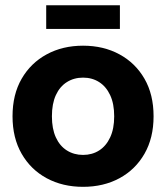

<svg xmlns="http://www.w3.org/2000/svg" viewBox="-20 -711 643 743"><path d="M301.4 12Q222.4 12 160.7 -21.3Q99 -54.6 63.8 -115.9Q28.5 -177.2 28.5 -260.9Q28.5 -345.4 63.8 -406.3Q99 -467.3 160.7 -500.7Q222.4 -534.2 301.4 -534.2Q380.7 -534.2 442.3 -500.7Q503.9 -467.3 539.1 -406.3Q574.3 -345.4 574.3 -260.9Q574.3 -177.2 539.1 -115.9Q503.9 -54.6 442.3 -21.3Q380.7 12 301.4 12ZM301.4 -111.5Q336.6 -111.5 363.7 -128.8Q390.8 -146.1 406.3 -179.4Q421.9 -212.6 421.9 -260.9Q421.9 -309.6 406.3 -342.8Q390.8 -376 363.7 -393.3Q336.6 -410.6 301.4 -410.6Q266.3 -410.6 238.8 -393.3Q211.3 -376 196.1 -342.8Q180.9 -309.6 180.9 -260.9Q180.9 -212.6 196.1 -179.4Q211.3 -146.1 238.8 -128.8Q266.3 -111.5 301.4 -111.5ZM158.8 -690.7H444V-599.1H158.8Z"/></svg>

Font: TikTok Sans Light
Style: Regular
Weight: 300
Version: Version 4.000